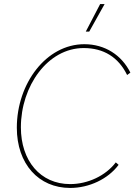

<svg xmlns="http://www.w3.org/2000/svg" viewBox="-20 -920 663 947"><path d="M326 7C420 7 513 -37 565 -107L551 -119C501 -53 413 -12 326 -12C179 -12 83 -127 83 -292C83 -495 215 -683 393 -683C491 -683 564 -638 607 -550L623 -562C580 -648 498 -702 396 -702C208 -702 63 -508 63 -290C63 -111 171 7 326 7ZM496 -900H474L403 -764H420Z"/></svg>

Font: Fixel Text 20240404 Thin
Style: Italic
Weight: 100
Width: 4
Italic angle: -10°
Designer: AlfaBravo + MacPaw
Foundry: Kyrylo Tkachov, Marchela Mozhyna, Serhii Makarenko, Maria Weinstein, Zakhar Kryvoshyya
Version: Version 1.211;Glyphs 3.2 (3225)